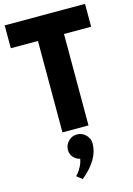

<svg xmlns="http://www.w3.org/2000/svg" viewBox="-167 -907 929 1339"><g transform="rotate(-15 298.0 -237.0)"><path d="M8 -660V-825H588V-660H392V0H204V-660ZM297 40Q261 40 235 66.5Q209 93 209 130Q209 159 228 181Q247 203 276 210Q271 239 256 266.5Q241 294 229 307L217 320L257 351Q387 244 387 130Q387 92 360.5 66Q334 40 297 40Z"/></g></svg>

Font: Hussar
Style: BoldWeb
Weight: 700
Foundry: Cannot Into Space Fonts
Version: Version 2.00